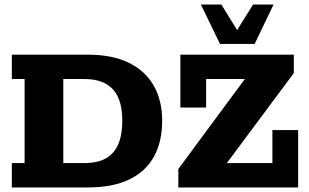

<svg xmlns="http://www.w3.org/2000/svg" viewBox="-20 -823 1358 843"><path d="M32 0V-107H88V-476H32V-583H364Q473 -583 545.5 -547.5Q618 -512 655 -447Q692 -382 692 -293Q692 -201 656 -135.5Q620 -70 547.5 -35Q475 0 365 0ZM258 -107H349Q409 -107 445.5 -128Q482 -149 499.5 -190.5Q517 -232 517 -293Q517 -353 499.5 -393.5Q482 -434 445 -455Q408 -476 349 -476H258ZM763 0V-81L1055 -476H885V-351H772V-583H1270V-502L976 -107H1176V-252H1289V0ZM946 -630 862 -803H952L1021 -691L1091 -803H1181L1098 -630Z"/></svg>

Font: Rokkitt SemiBold ExtraBold
Style: Regular
Weight: 800
Version: Version 3.103